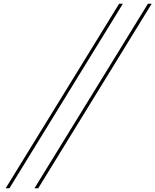

<svg xmlns="http://www.w3.org/2000/svg" viewBox="-20 -880 826 1020"><path d="M765.7 -860H612.7L10.2 120H163.2ZM785.7 -860 183.2 120H30.2L632.7 -860Z"/></svg>

Font: Hussar Plate
Style: Obl
Weight: 700
Foundry: Cannot Into Space Fonts
Version: Version 0.798247